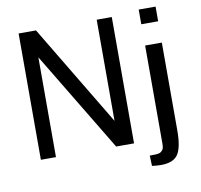

<svg xmlns="http://www.w3.org/2000/svg" viewBox="-93 -842 1141 1089"><g transform="rotate(-10 477.5 -298.0)"><path d="M81.1 0ZM617.7 0H514.6L168 -574.7V0H81.1V-727.5H181.2L530.8 -145V-727.5H617.7ZM872.1 -535.6V-29.8Q872.1 67.9 845.5 107.7Q818.8 147.5 747.6 147.5Q726.1 147.5 695.8 143.6L693.4 84Q699.2 83.5 710.2 83.5Q721.2 83.5 727.3 83.3Q733.4 83 742.2 81.5Q751 80.1 756.1 76.7Q761.2 73.2 766.4 67.9Q771.5 62.5 773.7 53.2Q775.9 43.9 775.9 31.2V-535.6ZM872.6 -742.7V-658.2H775.4V-742.7Z"/></g></svg>

Font: Coda
Style: Regular
Weight: 400
Designer: vernon adams
Foundry: vernon adams
Version: Version 2.001; ttfautohint (v0.8) -r 50 -G 200 -x